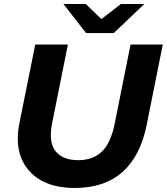

<svg xmlns="http://www.w3.org/2000/svg" viewBox="-20 -921 828 953"><path d="M351 12Q248 12 180 -28Q112 -68 84.5 -139.5Q57 -211 76 -308L155 -700H317L239 -311Q220 -217 255 -171.5Q290 -126 369 -126Q442 -126 486.5 -169.5Q531 -213 550 -311L628 -700H788L708 -301Q677 -146 587.5 -67Q498 12 351 12ZM407 -757 295 -901H406L529 -782H426L580 -901H696L545 -757Z"/></svg>

Font: Montserrat Thin
Style: Bold Italic
Weight: 700
Italic angle: -11.3°
Version: Version 9.000